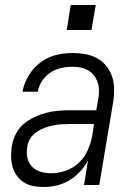

<svg xmlns="http://www.w3.org/2000/svg" viewBox="-20 -740 540 768"><path d="M154 8Q133 8 112.5 4Q92 0 75.5 -10.5Q59 -21 47.5 -37Q36 -53 30.5 -72Q25 -91 24.5 -112Q24 -133 27 -154Q31 -178 42 -201.5Q53 -225 73 -242.5Q93 -260 116.5 -271Q140 -282 164.5 -288.5Q189 -295 213 -297Q237 -299 262 -299H365L373 -343Q376 -360 376 -377Q376 -394 371 -409.5Q366 -425 356.5 -437.5Q347 -450 333.5 -458Q320 -466 303.5 -469.5Q287 -473 270 -473Q247 -473 224.5 -468Q202 -463 182 -450Q162 -437 148.5 -416.5Q135 -396 131 -373H70Q74 -395 83.5 -416.5Q93 -438 107.5 -456.5Q122 -475 141 -489.5Q160 -504 181.5 -512.5Q203 -521 225.5 -524.5Q248 -528 270 -528Q296 -528 321 -523.5Q346 -519 367.5 -507.5Q389 -496 404.5 -477Q420 -458 428 -435Q436 -412 436.5 -386Q437 -360 433 -334L377 0H316L332 -98Q319 -74 299.5 -53Q280 -32 256 -18Q232 -4 206 2Q180 8 154 8ZM185 -47Q214 -47 244 -57.5Q274 -68 296.5 -90Q319 -112 331.5 -140.5Q344 -169 349 -198L356 -244H262Q244 -244 227 -243Q210 -242 192.5 -238.5Q175 -235 158 -228.5Q141 -222 125.5 -211.5Q110 -201 100.5 -185Q91 -169 89 -152Q85 -130 89.5 -109Q94 -88 108 -73.5Q122 -59 142.5 -53Q163 -47 185 -47ZM346 -620H247L263 -720H363Z"/></svg>

Font: Iosevka SS04 Light Oblique
Style: Regular
Weight: 300
Italic angle: -9°
Monospace: yes
Designer: Belleve Invis
Foundry: Belleve Invis
Version: Version 19.0.0; ttfautohint (v1.8.4)